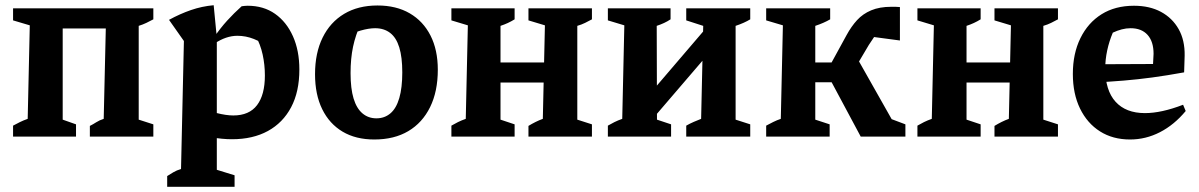

<svg xmlns="http://www.w3.org/2000/svg" viewBox="-20 -523 4590 735"><path d="M30 0V-42Q43 -49 56 -55.5Q69 -62 86 -68L94 -426L30 -445V-491H567V-449Q554 -442 540.5 -435.5Q527 -429 511 -424V-65L567 -47V0H324V-41Q336 -47 348.5 -55Q361 -63 377 -68L385 -414H220V-65L271 -47V0Z M868 10Q831 10 788.5 2.5Q746 -5 699 -20L720 -119Q771 -100 808.5 -90.5Q846 -81 873 -81Q934 -81 964 -120.5Q994 -160 994 -234Q994 -275 985.5 -314Q977 -353 958 -387L1013 -337Q953 -386 889 -386Q845 -386 801 -356L800 -381Q824 -416 850 -444.5Q876 -473 905 -499Q912 -500 917.5 -500.5Q923 -501 928 -501Q989 -501 1033 -470Q1077 -439 1101.5 -384Q1126 -329 1126 -257Q1126 -172 1094.5 -112.5Q1063 -53 1005.5 -21.5Q948 10 868 10ZM620 192V151Q631 144 643.5 136.5Q656 129 673 124L684 -366L627 -447Q669 -470 711 -484.5Q753 -499 798 -503L810 -379V127L878 148V192Z M1413 11Q1342 11 1291.5 -19Q1241 -49 1213.5 -105Q1186 -161 1186 -239Q1186 -320 1215 -379Q1244 -438 1297.5 -470Q1351 -502 1425 -502Q1497 -502 1548.5 -472Q1600 -442 1628 -387Q1656 -332 1656 -256Q1656 -173 1626.5 -113Q1597 -53 1543 -21Q1489 11 1413 11ZM1421 -70Q1452 -70 1474.5 -89Q1497 -108 1508.5 -147.5Q1520 -187 1520 -246Q1520 -304 1508.5 -341.5Q1497 -379 1473.5 -397Q1450 -415 1416 -415Q1392 -415 1360.5 -406Q1329 -397 1282 -379L1361 -432Q1341 -389 1331.5 -344Q1322 -299 1322 -243Q1322 -184 1333.5 -146Q1345 -108 1367.5 -89Q1390 -70 1421 -70Z M2003 0V-41Q2016 -49 2030 -56Q2044 -63 2058 -68L2066 -426L2003 -445V-491H2246V-449Q2233 -442 2220 -435.5Q2207 -429 2190 -424V-65L2246 -47V0ZM1708 0V-42Q1720 -49 1733 -55.5Q1746 -62 1763 -68L1771 -426L1708 -445V-491H1950V-449Q1937 -441 1924 -435Q1911 -429 1896 -424V-65L1950 -47V0ZM1839 -207V-284H2128V-207Z M2438 -21 2431 -121 2733 -474V-365ZM2307 0V-42Q2319 -49 2332 -55.5Q2345 -62 2362 -68L2370 -426L2307 -445V-491H2547V-449Q2535 -441 2522 -435Q2509 -429 2494 -424L2495 -65L2549 -47V0ZM2607 0V-42Q2621 -50 2636 -56.5Q2651 -63 2664 -68L2672 -424L2607 -445V-491H2852V-449Q2829 -435 2796 -424V-65L2852 -47V0Z M2913 0V-42Q2926 -49 2940 -56Q2954 -63 2969 -68L2977 -426L2913 -445V-491H3158V-449Q3134 -435 3101 -424V-65L3156 -47V0ZM3045 -208V-284H3222V-208ZM3275 0 3146 -241 3248 -324 3408 -41 3385 -70 3446 -47V0ZM3229 -221 3140 -241 3221 -389Q3239 -422 3261 -446Q3283 -470 3315 -483.5Q3347 -497 3392 -497Q3400 -497 3408 -497Q3416 -497 3425 -496V-368L3305 -384L3352 -414Q3342 -404 3330 -387Q3318 -370 3306 -351Z M3787 0V-41Q3800 -49 3814 -56Q3828 -63 3842 -68L3850 -426L3787 -445V-491H4030V-449Q4017 -442 4004 -435.5Q3991 -429 3974 -424V-65L4030 -47V0ZM3492 0V-42Q3504 -49 3517 -55.5Q3530 -62 3547 -68L3555 -426L3492 -445V-491H3734V-449Q3721 -441 3708 -435Q3695 -429 3680 -424V-65L3734 -47V0ZM3623 -207V-284H3912V-207Z M4306 11Q4240 11 4191 -20Q4142 -51 4114.5 -107.5Q4087 -164 4087 -240Q4087 -318 4116 -377Q4145 -436 4197 -468.5Q4249 -501 4321 -501Q4381 -501 4424.5 -477.5Q4468 -454 4492 -411.5Q4516 -369 4515 -310L4513 -246Q4447 -234 4391.5 -226.5Q4336 -219 4282 -214.5Q4228 -210 4167 -207L4168 -277L4394 -278L4396 -317Q4396 -364 4373 -389.5Q4350 -415 4308 -415Q4291 -415 4274 -410.5Q4257 -406 4240 -398Q4226 -365 4218.5 -330Q4211 -295 4211 -261Q4211 -177 4250.5 -133.5Q4290 -90 4363 -90Q4426 -90 4509 -122L4519 -98Q4475 -45 4420.5 -17Q4366 11 4306 11Z"/></svg>

Font: Piazzolla 24pt
Style: Bold
Weight: 700
Designer: Juan Pablo del Peral
Foundry: Huerta Tipografica
Version: Version 2.005